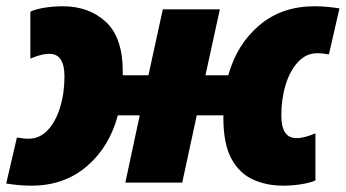

<svg xmlns="http://www.w3.org/2000/svg" viewBox="-32 -583 1104 613"><path d="M67.9 9.8Q45.4 9.8 25.9 7.8Q6.3 5.9 -12.2 2.9L22 -144Q31.2 -142.6 40.3 -141.4Q49.3 -140.1 59.1 -140.1Q94.7 -140.1 120.4 -167.5Q146 -194.8 159.9 -240.2Q173.8 -285.6 173.8 -338.9Q173.8 -411.1 126 -411.1Q111.8 -411.1 96.7 -407Q81.5 -402.8 64.9 -396V-545.9Q83 -554.2 111.6 -558.6Q140.1 -563 168 -563Q252.4 -563 306.2 -512.9Q359.9 -462.9 359.9 -355V-342.8H441.9L487.8 -553.2H669.9L624 -342.8H696.8Q724.6 -441.9 796.1 -502.4Q867.7 -563 972.2 -563Q994.6 -563 1014.2 -561Q1033.7 -559.1 1051.8 -556.2L1018.1 -409.2Q1008.8 -410.6 999.8 -411.9Q990.7 -413.1 981 -413.1Q945.8 -413.1 919.9 -385.5Q894 -357.9 880.1 -312.7Q866.2 -267.6 866.2 -213.9Q866.2 -142.1 914.1 -142.1Q928.2 -142.1 943.4 -146.2Q958.5 -150.4 975.1 -157.2V-6.8Q957 1 928.5 5.4Q899.9 9.8 872.1 9.8Q818.8 9.8 775.4 -10Q731.9 -29.8 706.5 -76.9Q681.2 -124 681.2 -206.1V-214.8H596.2L549.8 0H368.2L414.1 -214.8H344.2Q317.4 -113.8 245.1 -52Q172.9 9.8 67.9 9.8Z"/></svg>

Font: Open Sans ExtraBold
Style: Italic
Weight: 800
Italic angle: -12°
Designer: Monotype Design Team
Foundry: Monotype Imaging Inc.
Version: Version 3.000; ttfautohint (v1.8.4)